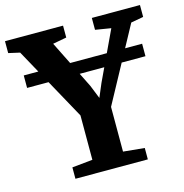

<svg xmlns="http://www.w3.org/2000/svg" viewBox="-128 -844 905 944"><g transform="rotate(-15 324.5 -371.5)"><path d="M245 -68.5V-294.5L38.5 -669.5L-19 -682.5V-743H276.5V-682.5L206.5 -669.5L329.5 -422L357 -353.5L386 -422L502.5 -669.5L423 -682.5V-743H668V-682.5L604.5 -671L401 -296V-68.5L509 -58V0H140.5V-58ZM629 -556.5V-493H26.5V-556.5Z"/></g></svg>

Font: Merriweather 24pt
Style: Bold
Weight: 700
Designer: Eben Sorkin
Foundry: Eben Sorkin
Version: Version 2.100